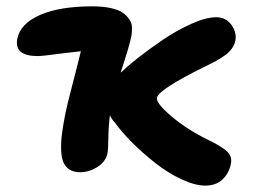

<svg xmlns="http://www.w3.org/2000/svg" viewBox="-20 -515 797 603"><path d="M231.9 25.9Q210.9 25.9 197.8 17.1Q184.6 8.3 178.5 -6.8Q172.4 -22 171.9 -46.6Q171.4 -71.3 175 -98.1Q178.7 -125 186 -162.1Q190.9 -186 208.5 -253.4Q226.1 -320.8 233.9 -354Q209 -351.6 178.2 -347.7Q147.5 -343.8 127.7 -341.3Q107.9 -338.9 98.1 -338.9Q62.5 -338.9 45.9 -351.8Q29.3 -364.7 34.2 -393.1Q43.9 -440.9 105.7 -468Q167.5 -495.1 270 -495.1Q303.7 -495.1 328.6 -489.5Q353.5 -483.9 366.2 -474.6Q378.9 -465.3 386.7 -453.4Q394.5 -441.4 394.5 -428.7Q394.5 -416 393.1 -403.8Q387.7 -374.5 358.9 -287.1Q361.8 -290 366.2 -293Q383.8 -310.1 416.5 -335.7Q449.2 -361.3 492.4 -390.6Q535.6 -419.9 581.5 -440.4Q627.4 -460.9 659.2 -460.9Q689 -460.9 706.5 -437.3Q724.1 -413.6 719.2 -387.2Q716.3 -373.5 707.5 -361.6Q698.7 -349.6 683.8 -339.4Q668.9 -329.1 655.8 -322Q642.6 -314.9 622.1 -305.2Q477.1 -233.4 473.1 -208Q469.2 -191.4 518.8 -149.4Q568.4 -107.4 634.8 -75.2Q674.3 -56.2 692.1 -40.3Q710 -24.4 705.1 -1Q700.2 27.8 679.4 47.9Q658.7 67.9 625 67.9Q592.3 67.9 550 48.1Q507.8 28.3 468.8 -2.2Q429.7 -32.7 396 -66.4Q362.3 -100.1 340.8 -129.9Q332.5 -138.2 325.2 -152.8Q320.8 -119.1 320.3 -82.3Q319.8 -45.4 317.9 -34.2Q311.5 -6.3 285.4 9.8Q259.3 25.9 231.9 25.9Z"/></svg>

Font: Shantell Sans Irregular Bouncy
Style: Bold Italic
Weight: 700
Italic angle: -11.31°
Designer: Stephen Nixon, Anya Danilova, Shantell Martin
Foundry: Arrow Type
Version: Version 1.006;[9816181b4]